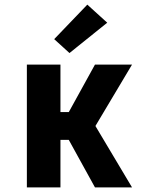

<svg xmlns="http://www.w3.org/2000/svg" viewBox="-20 -809 640 829"><path d="M96 0V-530H241V-325H277L390 -530H550L392 -265L550 0H390L277 -205H241V0ZM280 -580 214 -640 357 -789 443 -711Z"/></svg>

Font: Iosevka Curly Heavy Extended
Style: Regular
Weight: 900
Width: 7
Monospace: yes
Designer: Belleve Invis
Foundry: Belleve Invis
Version: Version 11.1.0; ttfautohint (v1.8.3)